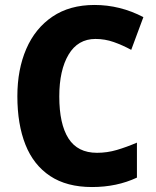

<svg xmlns="http://www.w3.org/2000/svg" viewBox="-20 -744 628 774"><path d="M365 -587Q294 -587 256.5 -524Q219 -461 219 -355Q219 -244 256 -186Q293 -128 371 -128Q412 -128 451 -139.5Q490 -151 532 -169V-28Q451 10 351 10Q249 10 182 -34.5Q115 -79 82.5 -161Q50 -243 50 -356Q50 -464 86 -547Q122 -630 191.5 -677Q261 -724 361 -724Q464 -724 558 -675L509 -543Q474 -562 438.5 -574.5Q403 -587 365 -587Z"/></svg>

Font: Noto Sans Armenian SemiCondensed ExtraBold
Style: Regular
Weight: 800
Width: 4
Designer: Monotype Design Team
Foundry: Monotype Imaging Inc.
Version: Version 2.008; ttfautohint (v1.8.4.7-5d5b)